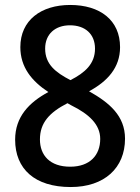

<svg xmlns="http://www.w3.org/2000/svg" viewBox="-20 -744 566 774"><path d="M263 -724C145 -724 62 -662 62 -554C62 -473 108 -417 175 -373C97 -331 41 -273 41 -181C41 -63 120 10 265 10C401 10 484 -67 484 -185C484 -277 421 -330 339 -376C413 -416 464 -471 464 -554C464 -663 383 -724 263 -724ZM262 -642C323 -642 363 -607 363 -548C363 -487 323 -451 264 -421C204 -452 162 -485 162 -548C162 -607 203 -642 262 -642ZM141 -182C141 -248 178 -290 252 -328L268 -319C339 -284 384 -242 384 -184C384 -118 342 -72 263 -72C181 -72 141 -118 141 -182Z"/></svg>

Font: Noto Sans Thai Looped SemiCondensed Medium
Style: Regular
Weight: 500
Width: 4
Designer: Sasikarn Vongin, Ben Mitchell
Foundry: The Fontpad Ltd
Version: Version 1.001